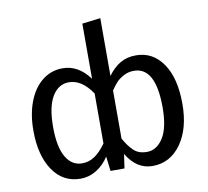

<svg xmlns="http://www.w3.org/2000/svg" viewBox="-83 -842 1026 946"><g transform="rotate(-10 430.0 -369.0)"><path d="M619.1 -539.1Q702.6 -539.1 752.9 -466.3Q803.2 -393.6 803.2 -264.2Q803.2 -140.1 748.8 -64Q694.3 12.2 606 12.2Q526.4 12.2 477.1 -70.8L466.8 0H397L388.2 -73.2Q362.3 -33.2 325.2 -10.5Q288.1 12.2 246.1 12.2Q158.2 12.2 107.7 -62.3Q57.1 -136.7 57.1 -261.2Q57.1 -341.8 80.8 -404.5Q104.5 -467.3 148.9 -503.2Q193.4 -539.1 252 -539.1Q330.1 -539.1 386.2 -462.9V-738.8L478 -750V-460.9Q505.9 -499.5 539.6 -519.3Q573.2 -539.1 619.1 -539.1ZM266.1 -61Q301.3 -61 329.8 -80.6Q358.4 -100.1 386.2 -139.2V-389.2Q335 -465.8 270 -465.8Q217.8 -465.8 186.8 -414.3Q155.8 -362.8 155.8 -263.2Q155.8 -162.1 185.3 -111.6Q214.8 -61 266.1 -61ZM590.8 -61Q639.6 -61 671.9 -111.6Q704.1 -162.1 704.1 -264.2Q704.1 -465.8 595.2 -465.8Q567.9 -465.8 544.4 -453.4Q521 -440.9 507.3 -426Q493.7 -411.1 478 -388.2V-147Q491.7 -124 501 -111.1Q510.3 -98.1 523.7 -85.2Q537.1 -72.3 553.5 -66.7Q569.8 -61 590.8 -61Z"/></g></svg>

Font: FiraGO
Style: Regular
Weight: 400
Designer: bBox Type
Foundry: bBox Type GmbH
Version: Version 1.001;PS 001.001;hotconv 1.0.88;makeotf.lib2.5.64775